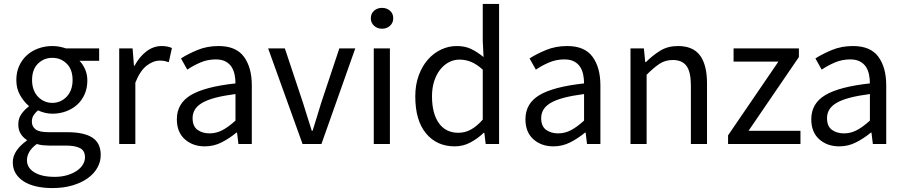

<svg xmlns="http://www.w3.org/2000/svg" viewBox="-20 -732 4596 976"><path d="M246 224Q201 224 164 215.5Q127 207 100.5 190Q74 173 59.5 149Q45 125 45 93Q45 62 64 34Q83 6 116 -17V-21Q98 -32 85.5 -51.5Q73 -71 73 -100Q73 -131 90 -154Q107 -177 126 -190V-194Q102 -214 82.5 -247.5Q63 -281 63 -325Q63 -365 77.5 -397Q92 -429 117 -451.5Q142 -474 175.5 -486Q209 -498 246 -498Q266 -498 283.5 -494.5Q301 -491 315 -486H484V-423H384Q401 -406 412.5 -380Q424 -354 424 -323Q424 -284 410 -252.5Q396 -221 372 -199.5Q348 -178 315.5 -166Q283 -154 246 -154Q228 -154 209 -158.5Q190 -163 173 -171Q160 -160 151 -146.5Q142 -133 142 -113Q142 -90 160 -75Q178 -60 228 -60H322Q407 -60 449.5 -32.5Q492 -5 492 56Q492 90 475 120.5Q458 151 426 174Q394 197 348.5 210.5Q303 224 246 224ZM246 -209Q267 -209 285.5 -217Q304 -225 318.5 -240Q333 -255 341 -276.5Q349 -298 349 -325Q349 -379 319 -408.5Q289 -438 246 -438Q203 -438 173 -408.5Q143 -379 143 -325Q143 -298 151 -276.5Q159 -255 173.5 -240Q188 -225 206.5 -217Q225 -209 246 -209ZM258 167Q293 167 321.5 158.5Q350 150 370 136.5Q390 123 401 105Q412 87 412 68Q412 34 387 21Q362 8 314 8H230Q216 8 199.5 6.5Q183 5 167 0Q141 19 129 40Q117 61 117 82Q117 121 154.5 144Q192 167 258 167Z M586 0V-486H654L661 -398H664Q689 -444 724.5 -471Q760 -498 802 -498Q831 -498 854 -488L838 -416Q826 -420 816 -422Q806 -424 791 -424Q760 -424 726.5 -399Q693 -374 668 -312V0Z M1021 12Q960 12 919.5 -24Q879 -60 879 -126Q879 -206 950 -248.5Q1021 -291 1177 -308Q1177 -331 1172.5 -353Q1168 -375 1157 -392Q1146 -409 1126.5 -419.5Q1107 -430 1077 -430Q1035 -430 998 -414Q961 -398 932 -378L900 -435Q934 -457 983 -477.5Q1032 -498 1091 -498Q1180 -498 1220 -443.5Q1260 -389 1260 -298V0H1192L1185 -58H1182Q1147 -29 1107 -8.5Q1067 12 1021 12ZM1045 -54Q1080 -54 1111 -70.5Q1142 -87 1177 -119V-254Q1116 -246 1074.5 -235Q1033 -224 1007.5 -209Q982 -194 970.5 -174.5Q959 -155 959 -132Q959 -90 984 -72Q1009 -54 1045 -54Z M1518 0 1343 -486H1428L1520 -210Q1531 -174 1542.5 -138Q1554 -102 1565 -67H1569Q1580 -102 1591 -138Q1602 -174 1613 -210L1705 -486H1786L1614 0Z M1880 0V-486H1962V0ZM1922 -586Q1898 -586 1881.5 -601Q1865 -616 1865 -639Q1865 -663 1881.5 -677.5Q1898 -692 1922 -692Q1946 -692 1962.5 -677.5Q1979 -663 1979 -639Q1979 -616 1962.5 -601Q1946 -586 1922 -586Z M2292 12Q2200 12 2145.5 -54Q2091 -120 2091 -242Q2091 -301 2108.5 -348.5Q2126 -396 2155 -429Q2184 -462 2222 -480Q2260 -498 2302 -498Q2344 -498 2375 -483Q2406 -468 2438 -442L2434 -525V-712H2517V0H2449L2442 -57H2439Q2410 -29 2372.5 -8.5Q2335 12 2292 12ZM2310 -57Q2344 -57 2374 -73.5Q2404 -90 2434 -124V-378Q2403 -406 2374.5 -417.5Q2346 -429 2316 -429Q2287 -429 2261.5 -415.5Q2236 -402 2217 -377.5Q2198 -353 2187 -319Q2176 -285 2176 -243Q2176 -155 2211 -106Q2246 -57 2310 -57Z M2793 12Q2732 12 2691.5 -24Q2651 -60 2651 -126Q2651 -206 2722 -248.5Q2793 -291 2949 -308Q2949 -331 2944.5 -353Q2940 -375 2929 -392Q2918 -409 2898.5 -419.5Q2879 -430 2849 -430Q2807 -430 2770 -414Q2733 -398 2704 -378L2672 -435Q2706 -457 2755 -477.5Q2804 -498 2863 -498Q2952 -498 2992 -443.5Q3032 -389 3032 -298V0H2964L2957 -58H2954Q2919 -29 2879 -8.5Q2839 12 2793 12ZM2817 -54Q2852 -54 2883 -70.5Q2914 -87 2949 -119V-254Q2888 -246 2846.5 -235Q2805 -224 2779.5 -209Q2754 -194 2742.5 -174.5Q2731 -155 2731 -132Q2731 -90 2756 -72Q2781 -54 2817 -54Z M3185 0V-486H3253L3260 -416H3263Q3298 -451 3336.5 -474.5Q3375 -498 3426 -498Q3503 -498 3538.5 -450Q3574 -402 3574 -308V0H3492V-297Q3492 -366 3470 -396.5Q3448 -427 3400 -427Q3362 -427 3333 -408Q3304 -389 3267 -352V0Z M3681 0V-44L3937 -419H3709V-486H4041V-442L3785 -67H4049V0Z M4246 12Q4185 12 4144.5 -24Q4104 -60 4104 -126Q4104 -206 4175 -248.5Q4246 -291 4402 -308Q4402 -331 4397.5 -353Q4393 -375 4382 -392Q4371 -409 4351.5 -419.5Q4332 -430 4302 -430Q4260 -430 4223 -414Q4186 -398 4157 -378L4125 -435Q4159 -457 4208 -477.5Q4257 -498 4316 -498Q4405 -498 4445 -443.5Q4485 -389 4485 -298V0H4417L4410 -58H4407Q4372 -29 4332 -8.5Q4292 12 4246 12ZM4270 -54Q4305 -54 4336 -70.5Q4367 -87 4402 -119V-254Q4341 -246 4299.5 -235Q4258 -224 4232.5 -209Q4207 -194 4195.5 -174.5Q4184 -155 4184 -132Q4184 -90 4209 -72Q4234 -54 4270 -54Z"/></svg>

Font: CV Source Sans
Style: Regular
Weight: 400
Designer: Paul D. Hunt
Foundry: Adobe Systems Incorporated
Version: Version 3.001